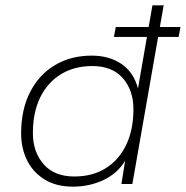

<svg xmlns="http://www.w3.org/2000/svg" viewBox="-20 -688 695 718"><path d="M253 10Q190 10 146.5 -17Q103 -44 81 -89Q59 -134 59 -189Q59 -278 92.5 -343.5Q126 -409 185.5 -444.5Q245 -480 323 -480Q388 -480 434 -449Q480 -418 496 -357L550 -668H592L475 0H434L448 -87Q419 -39 366.5 -14.5Q314 10 253 10ZM258 -28Q326 -28 375.5 -59Q425 -90 452 -146.5Q479 -203 479 -280Q479 -350 439.5 -395.5Q400 -441 325 -441Q258 -441 208 -410.5Q158 -380 130.5 -324Q103 -268 103 -190Q103 -120 143 -74Q183 -28 258 -28ZM406 -550 413 -587H655L648 -550Z"/></svg>

Font: Gantari ExtraLight
Style: Italic
Weight: 250
Italic angle: -10°
Designer: Anugrah Pasau
Foundry: Lafontype
Version: Version 1.000